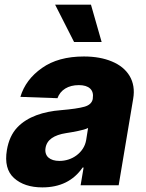

<svg xmlns="http://www.w3.org/2000/svg" viewBox="-20 -795 626 824"><path d="M9.6 -151.3Q19.9 -211.6 53.6 -247.5Q70.3 -265.3 91.3 -278.4Q112.2 -291.5 136.2 -300.4Q160.2 -309.3 186.4 -314.6Q212.7 -320 240.4 -322.1Q311.1 -328.1 342.3 -337Q373.6 -345.9 378.2 -370.7V-372.5Q382.5 -400.2 366.7 -415Q350.9 -429.7 318.5 -429.7Q284.1 -429.7 260.1 -415Q236.2 -400.2 226.6 -373.6L67.5 -379.3Q89.8 -453.8 160.2 -503.2Q229.8 -552.6 340.2 -552.6Q409.1 -552.6 460.2 -531.2Q485.8 -520.6 505 -505Q524.1 -489.3 536.2 -469.1Q548.3 -448.9 552.4 -424.2Q556.5 -399.5 551.5 -370.7L489.3 0H326L338.8 -76H334.5Q275.9 9.2 161.9 9.2Q84.5 9.2 40.1 -30.9Q-3.9 -70.7 9.6 -151.3ZM370.4 -774.9 416.2 -614.7H297.9L216.6 -774.9ZM235.1 -104.4Q255.3 -104.4 274.3 -110.6Q293.3 -116.8 308.9 -128.6Q324.6 -140.3 335.4 -156.8Q346.2 -173.3 349.8 -193.9L358 -245.7Q350.1 -241.8 339.5 -238.8Q328.8 -235.8 315.3 -233Q301.5 -230.1 288.5 -227.8Q275.6 -225.5 263.5 -223.7Q224.8 -217.7 202.2 -202.1Q179.7 -186.4 175.4 -159.8Q173.3 -146.7 176.7 -136.2Q180 -125.7 187.9 -118.8Q195.7 -111.9 207.7 -108.1Q219.8 -104.4 235.1 -104.4Z"/></svg>

Font: Inter P Extra Bold
Style: Italic
Weight: 800
Italic angle: 9.39999°
Designer: Rasmus Andersson
Foundry: rsms
Version: Version 3.018;git-588b23468